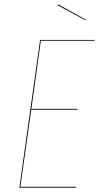

<svg xmlns="http://www.w3.org/2000/svg" viewBox="-20 -864 456 884"><path d="M248 -843.8 375.5 -773.4 373.5 -770.5 245.6 -839.8ZM416 -680.2 415 -676.3H168L124.5 -362.8H336.9L336.4 -358.9H124L73.7 -3.9H330.1L329.6 0H69.3L164.6 -680.2Z"/></svg>

Font: Fira Sans Compressed Four
Style: Italic
Weight: 100
Width: 3
Italic angle: -8°
Designer: Carrois Corporate & Edenspiekermann AG
Foundry: Carrois Corporate GbR & Edenspiekermann AG
Version: Version 4.203;PS 004.203;hotconv 1.0.88;makeotf.lib2.5.64775